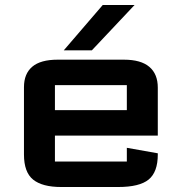

<svg xmlns="http://www.w3.org/2000/svg" viewBox="-20 -744 728 769"><path d="M76 -125V-395Q76 -448.5 109.2 -476.8Q142.5 -505 211 -505H476Q544.5 -505 578.2 -476.2Q612 -447.5 612 -393V-201H200V-97Q200 -97 200 -97Q200 -97 200 -97H488Q488 -97 488 -97Q488 -97 488 -97V-152L612 -130V-125Q612 -55 575.5 -25Q539 5 453 5H225Q149.5 5 112.8 -24.5Q76 -54 76 -125ZM200 -303H488V-403Q488 -403 488 -403Q488 -403 488 -403H200Q200 -403 200 -403Q200 -403 200 -403ZM235.5 -542.5 391.5 -724H519L348 -542.5Z"/></svg>

Font: Science Gothic
Style: Regular
Weight: 400
Designer: Thomas Phinney, Vassil Kateliev, Brandon Buerkle
Foundry: Font Detective LLC
Version: Version 1.018